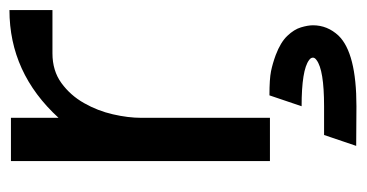

<svg xmlns="http://www.w3.org/2000/svg" viewBox="-196 -370 741 388"><g transform="rotate(-90 174.0 -175.5)"><path d="M348.1 -526.4V-439.5H260.7Q225.6 -439.5 200.7 -421.4Q175.8 -403.3 160.2 -375.7Q144.5 -348.1 137.5 -317.4Q130.4 -286.6 130.4 -259.8V0H43V-523.4H130.4V-427.2Q221.2 -526.4 348.1 -526.4ZM153.8 174.8 73.7 174.3 95.7 109.4H153.8Q227.1 109.4 247.1 94.2Q252 90.8 252 86.9Q252 82.5 247.1 79.1Q227.1 64 153.8 64L175.8 -1Q209 -1 224.6 2.2Q240.2 5.4 257.3 11.7Q283.2 21.5 296.1 35.2Q309.1 48.8 313.2 62.7Q317.4 76.7 317.4 86.9Q317.4 116.2 296.4 138.7Q261.2 174.8 153.8 174.8Z"/></g></svg>

Font: Qaz
Style: Regular
Weight: 400
Designer: GGBotNet
Foundry: f0n7
Version: 0.70